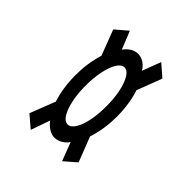

<svg xmlns="http://www.w3.org/2000/svg" viewBox="-13 -859 1027 1027"><g transform="rotate(-45 500.0 -346.0)"><path d="M183 -160 125 -227 230 -267Q210 -280 197.5 -301.5Q185 -323 185 -345Q185 -368 199.5 -390Q214 -412 234 -426L125 -464L183 -532L327 -476Q366 -489 411 -495.5Q456 -502 502 -502Q592 -502 673 -477L817 -532L875 -464L773 -423Q793 -409 806 -389Q819 -369 819 -345Q819 -322 805.5 -301Q792 -280 769 -267L875 -227L817 -160L675 -214Q635 -201 591.5 -194.5Q548 -188 502 -188Q405 -188 325 -215ZM500 -267Q562 -267 610.5 -277.5Q659 -288 687.5 -305.5Q716 -323 716 -345Q716 -368 687.5 -385.5Q659 -403 610.5 -413.5Q562 -424 500 -424Q440 -424 391 -413.5Q342 -403 313.5 -385.5Q285 -368 285 -345Q285 -323 313.5 -305Q342 -287 390.5 -277Q439 -267 500 -267Z"/></g></svg>

Font: Inconsolata UltraExpanded Medium
Style: Regular
Weight: 500
Width: 9
Monospace: yes
Designer: Raph Levien, Cyreal, Brenton Simpson
Foundry: Raph Levien, Cyreal, Google
Version: Version 3.001; ttfautohint (v1.8.2.53-6de2)